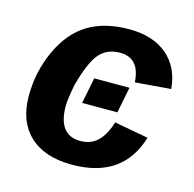

<svg xmlns="http://www.w3.org/2000/svg" viewBox="-86 -625 728 722"><g transform="rotate(15 278.0 -264.0)"><path d="M261.7 -84.5Q302.2 -84.5 328.6 -110.1Q355 -135.7 370.6 -186L502.9 -161.6Q451.2 9.8 253.9 9.8Q146.5 9.8 88.6 -45.2Q30.8 -100.1 30.8 -197.8Q30.8 -293.5 69.3 -376.5Q107.9 -460 172.1 -499Q236.3 -538.1 332 -538.1Q424.3 -538.1 479.5 -491.5Q534.7 -444.8 541.5 -361.8L402.8 -350.6Q397.5 -443.8 321.3 -443.8Q269 -443.8 239.5 -408Q210 -372.1 186 -280.8Q174.8 -223.1 174.8 -198.7Q174.8 -84.5 261.7 -84.5ZM388.7 -325.7 368.7 -224.6H231.4L251.5 -325.7Z"/></g></svg>

Font: Arimo
Style: Bold Italic
Weight: 700
Italic angle: -12°
Designer: Steve Matteson
Foundry: Monotype Imaging Inc.
Version: Version 1.33